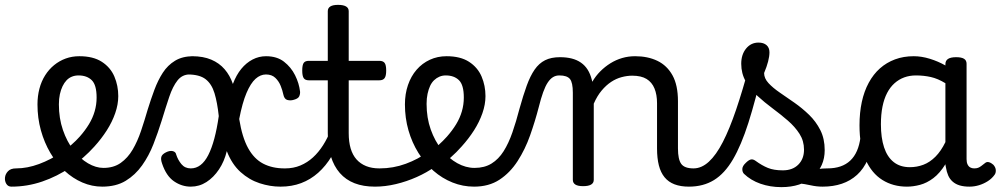

<svg xmlns="http://www.w3.org/2000/svg" viewBox="-107 -750 4112 789"><path d="M-60 17Q-74 17 -81 5.5Q-88 -6 -86.5 -20.5Q-85 -35 -74 -46.5Q-63 -58 -41 -58Q5 -58 53.5 -76Q102 -94 146 -124Q190 -154 221 -189Q243 -214 258.5 -239.5Q274 -265 282 -292.5Q290 -320 290 -349Q290 -401 270 -420.5Q250 -440 216 -440Q202 -440 195.5 -452Q189 -464 189.5 -479.5Q190 -495 197.5 -507Q205 -519 219 -519Q276 -519 311.5 -496Q347 -473 363 -435.5Q379 -398 379 -355Q379 -321 366.5 -285Q354 -249 332 -214.5Q310 -180 281 -148Q238 -100 183 -62.5Q128 -25 66.5 -4Q5 17 -60 17Z M313 17Q271 17 231.5 0Q192 -17 158.5 -48Q125 -79 100 -121.5Q75 -164 61 -214.5Q47 -265 47 -321Q47 -355 55 -385.5Q63 -416 78.5 -440.5Q94 -465 115.5 -482.5Q137 -500 163 -509.5Q189 -519 219 -519Q228 -519 232.5 -507Q237 -495 236 -479.5Q235 -464 229.5 -452Q224 -440 215 -440Q201 -440 188.5 -435Q176 -430 166.5 -420Q157 -410 150 -395.5Q143 -381 139 -362.5Q135 -344 135 -321Q135 -264 151.5 -216Q168 -168 195 -133Q222 -98 254.5 -79Q287 -60 318 -60Q360 -60 389 -80.5Q418 -101 438 -135Q458 -169 472.5 -212Q487 -255 500 -300Q513 -342 527.5 -381Q542 -420 562 -451Q582 -482 612.5 -500.5Q643 -519 687 -519Q696 -519 701 -507.5Q706 -496 705 -481.5Q704 -467 696 -455.5Q688 -444 672 -444Q642 -444 622.5 -419.5Q603 -395 588.5 -352Q574 -309 557 -253Q542 -205 523.5 -157.5Q505 -110 477 -70.5Q449 -31 409.5 -7Q370 17 313 17Z M677 17Q640 17 608 -5Q576 -27 559 -78Q553 -95 556 -105.5Q559 -116 575 -124Q591 -132 603 -129Q615 -126 617 -115Q624 -93 638.5 -75.5Q653 -58 677 -58Q721 -58 749 -113Q777 -168 792 -273Q786 -329 774.5 -367Q763 -405 738 -424.5Q713 -444 664 -444Q651 -444 645 -455.5Q639 -467 641 -481.5Q643 -496 653 -507.5Q663 -519 682 -519Q728 -519 761 -505Q794 -491 816 -465.5Q838 -440 850 -405Q864 -442 884.5 -467Q905 -492 931 -505.5Q957 -519 986 -519Q1031 -519 1060 -496.5Q1089 -474 1105.5 -441Q1122 -408 1126 -374Q1127 -364 1122.5 -354Q1118 -344 1097 -339Q1085 -336 1073 -339.5Q1061 -343 1057 -363Q1054 -378 1046.5 -397Q1039 -416 1024.5 -430Q1010 -444 986 -444Q963 -444 943 -426Q923 -408 906 -368Q889 -328 876 -261Q888 -186 912.5 -141.5Q937 -97 974.5 -77.5Q1012 -58 1062 -58Q1076 -58 1083 -46.5Q1090 -35 1089 -20.5Q1088 -6 1077 5.5Q1066 17 1045 17Q1003 17 960 3Q917 -11 881.5 -43Q846 -75 825 -129Q815 -87 793 -54Q771 -21 741.5 -2Q712 17 677 17Z M1046 17Q1032 17 1025.5 5.5Q1019 -6 1020.5 -20.5Q1022 -35 1033 -46.5Q1044 -58 1065 -58Q1099 -58 1127.5 -70Q1156 -82 1179 -103Q1202 -124 1220.5 -153Q1239 -182 1252 -216Q1258 -231 1270 -229.5Q1282 -228 1290.5 -219Q1299 -210 1296 -199Q1280 -148 1256 -108Q1232 -68 1200.5 -40Q1169 -12 1130.5 2.5Q1092 17 1046 17Z M1434 17Q1386 17 1350 3Q1314 -11 1289.5 -39Q1265 -67 1252.5 -108Q1240 -149 1240 -203V-420H1162Q1147 -420 1141 -429Q1135 -438 1135 -460Q1135 -483 1141 -491.5Q1147 -500 1162 -500H1240V-704Q1240 -717 1250.5 -723.5Q1261 -730 1282 -730Q1304 -730 1315 -723.5Q1326 -717 1326 -704V-500H1452Q1467 -500 1473.5 -491.5Q1480 -483 1480 -460Q1480 -438 1473.5 -429Q1467 -420 1452 -420H1326V-203Q1326 -167 1334 -140Q1342 -113 1358 -95Q1374 -77 1397.5 -67.5Q1421 -58 1452 -58Q1466 -58 1473 -46.5Q1480 -35 1478.5 -20.5Q1477 -6 1466 5.5Q1455 17 1434 17Z M1434 17Q1415 17 1408.5 5.5Q1402 -6 1406 -20.5Q1410 -35 1422 -46.5Q1434 -58 1453 -58Q1509 -58 1560.5 -77Q1612 -96 1649 -124Q1663 -133 1673 -128Q1683 -123 1688 -110.5Q1693 -98 1691.5 -84.5Q1690 -71 1679 -64Q1647 -41 1605.5 -22.5Q1564 -4 1520 6.5Q1476 17 1434 17Z M1653 -121Q1675 -136 1694.5 -153.5Q1714 -171 1730 -189Q1752 -214 1767.5 -239.5Q1783 -265 1791 -292.5Q1799 -320 1799 -349Q1799 -401 1779 -420.5Q1759 -440 1725 -440Q1711 -440 1704.5 -452Q1698 -464 1698.5 -479.5Q1699 -495 1706.5 -507Q1714 -519 1728 -519Q1785 -519 1820.5 -496Q1856 -473 1872 -435.5Q1888 -398 1888 -355Q1888 -321 1875.5 -285Q1863 -249 1841 -214.5Q1819 -180 1790 -148Q1769 -124 1745 -103Q1721 -82 1695 -64Z M1841 17Q1795 17 1752.5 0Q1710 -17 1674.5 -48Q1639 -79 1612.5 -121.5Q1586 -164 1571.5 -214.5Q1557 -265 1557 -321Q1557 -364 1569.5 -400.5Q1582 -437 1605 -463.5Q1628 -490 1659.5 -504.5Q1691 -519 1728 -519Q1742 -519 1748.5 -507Q1755 -495 1754.5 -479.5Q1754 -464 1746 -452Q1738 -440 1724 -440Q1711 -440 1699 -435Q1687 -430 1677 -420.5Q1667 -411 1660.5 -397Q1654 -383 1650 -364.5Q1646 -346 1646 -323Q1646 -266 1663 -218Q1680 -170 1708.5 -134.5Q1737 -99 1772 -79.5Q1807 -60 1843 -60Q1884 -60 1913 -78Q1942 -96 1962.5 -128.5Q1983 -161 1998.5 -205.5Q2014 -250 2028 -304Q2043 -358 2057.5 -398Q2072 -438 2090 -464Q2108 -490 2133 -502.5Q2158 -515 2194 -515Q2208 -515 2214.5 -503.5Q2221 -492 2220.5 -477.5Q2220 -463 2212.5 -451.5Q2205 -440 2191 -440Q2177 -440 2165.5 -433Q2154 -426 2144 -411Q2134 -396 2125 -371Q2116 -346 2107 -310Q2092 -252 2071.5 -194Q2051 -136 2020 -88Q1989 -40 1945.5 -11.5Q1902 17 1841 17Z M2724 17Q2690 17 2665 7.5Q2640 -2 2624 -21.5Q2608 -41 2600.5 -70.5Q2593 -100 2593 -140V-326Q2593 -361 2582.5 -386.5Q2572 -412 2550 -425.5Q2528 -439 2491 -439Q2470 -439 2447.5 -433Q2425 -427 2404.5 -413.5Q2384 -400 2365.5 -378Q2347 -356 2333 -324V-11Q2333 2 2322 8.5Q2311 15 2289 15Q2268 15 2257.5 8.5Q2247 2 2247 -11V-369Q2247 -411 2235 -425.5Q2223 -440 2192 -440Q2177 -440 2170 -451.5Q2163 -463 2163 -477.5Q2163 -492 2171 -503.5Q2179 -515 2194 -515Q2221 -515 2242.5 -509.5Q2264 -504 2280.5 -492.5Q2297 -481 2308 -463.5Q2319 -446 2325 -422L2327 -414Q2341 -438 2360 -457Q2379 -476 2401.5 -490Q2424 -504 2449.5 -511.5Q2475 -519 2503 -519Q2555 -519 2594.5 -500Q2634 -481 2656.5 -440.5Q2679 -400 2679 -334V-140Q2679 -95 2692.5 -76.5Q2706 -58 2743 -58Q2757 -58 2764 -46.5Q2771 -35 2769.5 -20.5Q2768 -6 2757 5.5Q2746 17 2724 17Z M2724 17Q2705 17 2698.5 5.5Q2692 -6 2696 -20.5Q2700 -35 2712 -46.5Q2724 -58 2743 -58Q2776 -58 2806 -85.5Q2836 -113 2863.5 -166.5Q2891 -220 2918 -299.5Q2945 -379 2973 -483Q2978 -498 2992.5 -499.5Q3007 -501 3019.5 -493Q3032 -485 3028 -469Q2998 -338 2968.5 -245.5Q2939 -153 2905 -95Q2871 -37 2827 -10Q2783 17 2724 17Z M3273 17Q3249 17 3224.5 11.5Q3200 6 3176.5 3.5Q3153 1 3128 12L3149 -16Q3184 -34 3208.5 -43Q3233 -52 3252.5 -55Q3272 -58 3292 -58Q3301 -58 3303 -46.5Q3305 -35 3301 -20.5Q3297 -6 3289.5 5.5Q3282 17 3273 17ZM3104 19Q3058 19 3018 5Q2978 -9 2950 -36Q2943 -44 2943.5 -56Q2944 -68 2958 -81Q2969 -92 2978 -94.5Q2987 -97 2998 -89Q3024 -70 3048.5 -60Q3073 -50 3110 -50Q3150 -50 3173.5 -73.5Q3197 -97 3197 -135Q3197 -171 3178.5 -200Q3160 -229 3130.5 -254.5Q3101 -280 3068 -304.5Q3035 -329 3005.5 -356Q2976 -383 2957.5 -415.5Q2939 -448 2939 -488Q2939 -526 2959 -550.5Q2979 -575 3010 -575Q3031 -575 3043 -564.5Q3055 -554 3055 -535Q3055 -519 3049.5 -497.5Q3044 -476 3033 -450Q3033 -428 3051 -408.5Q3069 -389 3097.5 -369.5Q3126 -350 3157.5 -328Q3189 -306 3217.5 -278.5Q3246 -251 3264 -215.5Q3282 -180 3282 -133Q3282 -66 3233.5 -23.5Q3185 19 3104 19Z M3274 17Q3260 17 3253.5 5.5Q3247 -6 3248.5 -20.5Q3250 -35 3261 -46.5Q3272 -58 3293 -58Q3323 -58 3346.5 -66Q3370 -74 3387 -90Q3404 -106 3414.5 -130Q3425 -154 3429 -186Q3431 -201 3444 -205.5Q3457 -210 3469.5 -205.5Q3482 -201 3480 -186Q3476 -133 3459 -94.5Q3442 -56 3415 -31.5Q3388 -7 3352.5 5Q3317 17 3274 17Z M3620 17Q3563 17 3519 -10.5Q3475 -38 3450 -94Q3425 -150 3425 -235Q3425 -287 3434.5 -331Q3444 -375 3463 -410Q3482 -445 3509 -469Q3536 -493 3571 -506Q3606 -519 3648 -519Q3680 -519 3714 -508.5Q3748 -498 3778 -481V-486Q3778 -501 3789 -508Q3800 -515 3822 -515Q3844 -515 3854.5 -508.5Q3865 -502 3865 -488V-96Q3865 -83 3869 -74.5Q3873 -66 3880 -62Q3887 -58 3896 -58Q3906 -58 3912.5 -60.5Q3919 -63 3925.5 -68Q3932 -73 3941 -80Q3948 -86 3957 -83.5Q3966 -81 3975 -73Q3984 -63 3985 -52Q3986 -41 3981 -33Q3970 -17 3953 -6Q3936 5 3916.5 11Q3897 17 3877 17Q3854 17 3837 12Q3820 7 3808 -3.5Q3796 -14 3789.5 -29Q3783 -44 3780 -63Q3780 -64 3779 -67.5Q3778 -71 3778 -75Q3755 -38 3728.5 -18Q3702 2 3674 9.5Q3646 17 3620 17ZM3513 -239Q3513 -184 3526 -144.5Q3539 -105 3565.5 -84Q3592 -63 3632 -63Q3661 -63 3687.5 -73Q3714 -83 3737 -106Q3760 -129 3778 -166V-408Q3747 -427 3718 -433.5Q3689 -440 3657 -440Q3631 -440 3609 -432Q3587 -424 3569 -408Q3551 -392 3538.5 -368Q3526 -344 3519.5 -312Q3513 -280 3513 -239Z"/></svg>

Font: Playwrite ES
Style: Regular
Weight: 400
Designer: Veronika Burian, José Scaglione
Foundry: TypeTogether
Version: Version 1.002